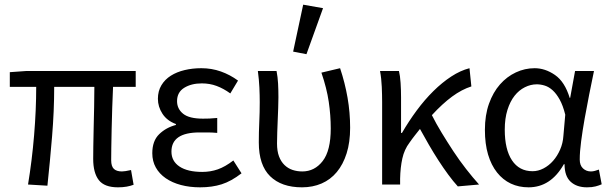

<svg xmlns="http://www.w3.org/2000/svg" viewBox="-20 -790 2610 822"><path d="M485 12Q427 12 403 -19Q379 -50 379 -110Q379 -129 379.5 -164.5Q380 -200 381 -243Q382 -286 383 -332Q384 -378 384 -418H212Q212 -315 203 -206.5Q194 -98 183 5L100 0Q117 -103 126 -211Q135 -319 135 -418H22V-481L92 -486H561V-418H464Q462 -377 460.5 -329.5Q459 -282 458 -237.5Q457 -193 456.5 -157.5Q456 -122 456 -104Q456 -78 467.5 -67Q479 -56 502 -56Q514 -56 541 -62L552 1Q539 6 522.5 9Q506 12 485 12Z M837 12Q792 12 754.5 2Q717 -8 689.5 -27Q662 -46 647 -73Q632 -100 632 -134Q632 -187 661.5 -215.5Q691 -244 733 -255V-259Q695 -273 675.5 -303Q656 -333 656 -367Q656 -400 671 -425Q686 -450 711.5 -466Q737 -482 770.5 -490Q804 -498 842 -498Q886 -498 925.5 -484Q965 -470 999 -445L966 -390Q937 -411 907.5 -422Q878 -433 844 -433Q799 -433 768.5 -414Q738 -395 738 -357Q738 -324 764 -303Q790 -282 849 -282Q863 -282 877 -282.5Q891 -283 910 -285V-221Q888 -223 870 -223Q852 -223 834 -223Q714 -223 714 -141Q714 -100 748.5 -77Q783 -54 846 -54Q881 -54 912.5 -65Q944 -76 979 -103L1014 -48Q970 -14 929 -1Q888 12 837 12Z M1273 12Q1185 12 1136.5 -35.5Q1088 -83 1088 -180Q1088 -224 1090 -266.5Q1092 -309 1092 -353Q1092 -382 1090.5 -415Q1089 -448 1084 -486H1164Q1169 -460 1170.5 -432.5Q1172 -405 1172 -373Q1172 -352 1171 -327.5Q1170 -303 1169 -276.5Q1168 -250 1167 -224Q1166 -198 1166 -176Q1166 -143 1174.5 -120.5Q1183 -98 1198 -83.5Q1213 -69 1232.5 -62.5Q1252 -56 1274 -56Q1327 -56 1361.5 -100.5Q1396 -145 1396 -240Q1396 -296 1387.5 -354Q1379 -412 1356 -479L1436 -498Q1457 -435 1468 -371.5Q1479 -308 1479 -243Q1479 -181 1464 -133.5Q1449 -86 1422 -53.5Q1395 -21 1357 -4.5Q1319 12 1273 12ZM1235 -569 1278 -770 1363 -755 1292 -558Z M1940 8Q1920 -14 1899 -42.5Q1878 -71 1857 -103.5Q1836 -136 1816 -170.5Q1796 -205 1778 -238Q1767 -224 1755.5 -209.5Q1744 -195 1733 -179Q1711 -150 1702.5 -111.5Q1694 -73 1693 -25V0H1616V-353Q1616 -382 1614.5 -418Q1613 -454 1607 -486H1688Q1693 -466 1695 -435.5Q1697 -405 1697 -373V-221H1701Q1730 -271 1764 -317Q1798 -363 1835.5 -400Q1873 -437 1912 -462.5Q1951 -488 1990 -498L1998 -420Q1957 -407 1915.5 -376.5Q1874 -346 1829 -297Q1847 -261 1871 -221.5Q1895 -182 1921 -142.5Q1947 -103 1975.5 -66.5Q2004 -30 2031 0Z M2243 12Q2201 12 2167 -4Q2133 -20 2108 -51.5Q2083 -83 2069.5 -128.5Q2056 -174 2056 -234Q2056 -297 2073.5 -346Q2091 -395 2120.5 -428.5Q2150 -462 2188.5 -480Q2227 -498 2269 -498Q2314 -498 2356 -469Q2398 -440 2419 -371H2421L2442 -486H2523Q2513 -438 2502.5 -385.5Q2492 -333 2483 -282Q2474 -231 2468 -185.5Q2462 -140 2462 -107Q2462 -82 2476 -69Q2490 -56 2510 -56Q2518 -56 2527 -58.5Q2536 -61 2544 -64L2556 -1Q2545 4 2530 8Q2515 12 2493 12Q2449 12 2423 -12Q2397 -36 2397 -87H2394Q2338 12 2243 12ZM2260 -57Q2284 -57 2307 -69Q2330 -81 2348 -101.5Q2366 -122 2378 -149.5Q2390 -177 2392 -208L2400 -299Q2390 -339 2376 -364Q2362 -389 2346 -403.5Q2330 -418 2312.5 -423.5Q2295 -429 2278 -429Q2252 -429 2227 -416.5Q2202 -404 2183 -380Q2164 -356 2152.5 -319.5Q2141 -283 2141 -235Q2141 -150 2172 -103.5Q2203 -57 2260 -57Z"/></svg>

Font: Source Sans Pro
Style: Regular
Weight: 400
Designer: Paul D. Hunt
Foundry: Adobe Systems Incorporated
Version: Version 2.021;PS 2.000;hotconv 1.0.86;makeotf.lib2.5.63406